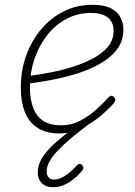

<svg xmlns="http://www.w3.org/2000/svg" viewBox="-20 -539 566 803"><path d="M227 19Q174 19 138 -3.5Q102 -26 84.5 -69.5Q67 -113 67 -172Q67 -244 89.5 -306.5Q112 -369 152.5 -417Q193 -465 247.5 -492Q302 -519 367 -519Q415 -519 443.5 -504.5Q472 -490 484 -466.5Q496 -443 496 -416Q496 -367 469 -332Q442 -297 397.5 -272Q353 -247 299.5 -230.5Q246 -214 193.5 -204.5Q141 -195 97 -189L99 -221Q145 -227 193.5 -236.5Q242 -246 288.5 -261Q335 -276 373 -297Q411 -318 433 -345.5Q455 -373 455 -410Q455 -447 430.5 -466Q406 -485 362 -485Q305 -485 258 -460Q211 -435 177 -391.5Q143 -348 124 -292Q105 -236 105 -175Q105 -122 119.5 -86Q134 -50 162.5 -32.5Q191 -15 234 -15Q280 -15 318 -35.5Q356 -56 385.5 -83.5Q415 -111 433 -131Q440 -138 444.5 -138.5Q449 -139 456 -134Q461 -130 462 -124Q463 -118 458 -110Q438 -86 403 -56Q368 -26 323 -3.5Q278 19 227 19ZM201 244Q172 244 155 227Q138 210 138 183Q138 159 148 137Q158 115 179 91Q200 67 232 40.5Q264 14 306 -19L343 -17V-13Q304 16 273 42.5Q242 69 220 92.5Q198 116 186.5 137Q175 158 175 179Q175 192 182.5 202Q190 212 206 212Q227 212 251 197Q275 182 301 153Q306 148 311.5 146.5Q317 145 324 152Q329 158 329 163.5Q329 169 324 174Q307 195 286.5 211Q266 227 245.5 235.5Q225 244 201 244Z"/></svg>

Font: Playwrite AU QLD Thin
Style: Regular
Weight: 250
Designer: Veronika Burian, José Scaglione
Foundry: TypeTogether
Version: Version 1.002